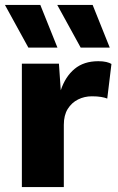

<svg xmlns="http://www.w3.org/2000/svg" viewBox="-28 -758 478 778"><path d="M60.6 0V-500H210.8L218.2 -392.2Q236.8 -447.8 274.3 -478.9Q311.8 -510 370.4 -510Q389.4 -510 402.8 -506.8Q416.2 -503.6 423.6 -498.8L406.6 -358.6Q396.8 -362.6 381.4 -365.2Q366 -367.8 344.4 -367.8Q314 -367.8 288.2 -354.9Q262.4 -342 246.5 -316.6Q230.6 -291.2 230.6 -252V0ZM204.8 -565H87L-8 -738H135.4ZM416.8 -565H299L204 -738H347.4Z"/></svg>

Font: Work Sans
Style: Regular
Weight: 400
Designer: Wei Huang
Foundry: Wei Huang
Version: Version 2.006; ttfautohint (v1.8.1.43-b0c9)